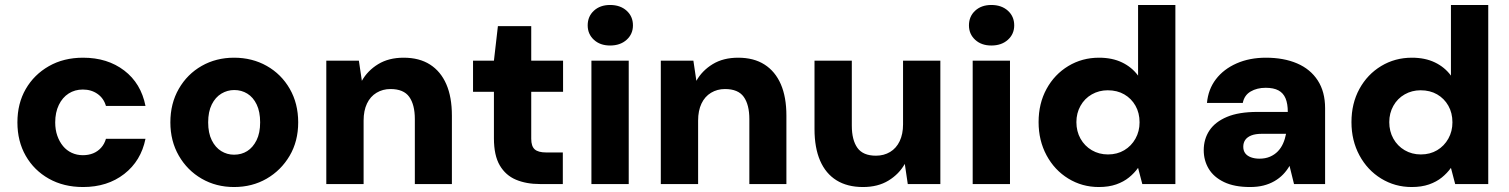

<svg xmlns="http://www.w3.org/2000/svg" viewBox="-20 -740 6068 772"><path d="M314 12Q236 12 176.5 -21.5Q117 -55 83.5 -113.5Q50 -172 50 -248Q50 -324 83.5 -382Q117 -440 176.5 -474Q236 -508 314 -508Q412 -508 479.5 -456.5Q547 -405 565 -314H406Q397 -345 372 -362.5Q347 -380 313 -380Q281 -380 256 -364Q231 -348 216.5 -318Q202 -288 202 -248Q202 -218 210.5 -194Q219 -170 233.5 -152.5Q248 -135 268.5 -125.5Q289 -116 313 -116Q336 -116 354.5 -123.5Q373 -131 386.5 -146Q400 -161 406 -182H565Q547 -93 479.5 -40.5Q412 12 314 12Z M921 12Q849 12 791 -21.5Q733 -55 699 -114Q665 -173 665 -248Q665 -324 699 -383Q733 -442 791 -475Q849 -508 921 -508Q994 -508 1052.5 -475Q1111 -442 1145 -383Q1179 -324 1179 -248Q1179 -172 1144.5 -113.5Q1110 -55 1052 -21.5Q994 12 921 12ZM921 -118Q951 -118 974 -132.5Q997 -147 1011.5 -176Q1026 -205 1026 -248Q1026 -291 1012 -320Q998 -349 974.5 -363.5Q951 -378 922 -378Q894 -378 870 -363.5Q846 -349 831.5 -320Q817 -291 817 -248Q817 -205 831.5 -176Q846 -147 869.5 -132.5Q893 -118 921 -118Z M1292 0V-496H1423L1435 -415Q1458 -456 1500.5 -482Q1543 -508 1603 -508Q1666 -508 1709 -480.5Q1752 -453 1774.5 -401.5Q1797 -350 1797 -275V0H1648V-261Q1648 -319 1625.5 -350.5Q1603 -382 1550 -382Q1519 -382 1494 -367Q1469 -352 1455.5 -323.5Q1442 -295 1442 -255V0Z M2151 0Q2096 0 2054.5 -17.5Q2013 -35 1989.5 -75Q1966 -115 1966 -184V-371H1882V-496H1966L1982 -635H2116V-496H2244V-371H2116V-182Q2116 -152 2130 -139.5Q2144 -127 2176 -127H2243V0Z M2358 0V-496H2508V0ZM2433 -557Q2393 -557 2368 -580Q2343 -603 2343 -638Q2343 -674 2368 -697Q2393 -720 2433 -720Q2474 -720 2499.5 -697Q2525 -674 2525 -638Q2525 -603 2499.5 -580Q2474 -557 2433 -557Z M2637 0V-496H2768L2780 -415Q2803 -456 2845.5 -482Q2888 -508 2948 -508Q3011 -508 3054 -480.5Q3097 -453 3119.5 -401.5Q3142 -350 3142 -275V0H2993V-261Q2993 -319 2970.5 -350.5Q2948 -382 2895 -382Q2864 -382 2839 -367Q2814 -352 2800.5 -323.5Q2787 -295 2787 -255V0Z M3450 12Q3387 12 3343.5 -15Q3300 -42 3277.5 -94Q3255 -146 3255 -221V-496H3405V-235Q3405 -177 3427.5 -145.5Q3450 -114 3502 -114Q3534 -114 3559 -129Q3584 -144 3597.5 -172.5Q3611 -201 3611 -240V-496H3761V0H3630L3618 -81Q3595 -40 3552.5 -14Q3510 12 3450 12Z M3891 0V-496H4041V0ZM3966 -557Q3926 -557 3901 -580Q3876 -603 3876 -638Q3876 -674 3901 -697Q3926 -720 3966 -720Q4007 -720 4032.5 -697Q4058 -674 4058 -638Q4058 -603 4032.5 -580Q4007 -557 3966 -557Z M4398 12Q4331 12 4275.5 -22Q4220 -56 4188 -115.5Q4156 -175 4156 -249Q4156 -324 4188 -382.5Q4220 -441 4275.5 -474.5Q4331 -508 4399 -508Q4452 -508 4491.5 -489Q4531 -470 4556 -436V-720H4706V0H4573L4556 -65Q4541 -44 4519.5 -26.5Q4498 -9 4468 1.5Q4438 12 4398 12ZM4435 -119Q4472 -119 4500.5 -136Q4529 -153 4545.5 -182.5Q4562 -212 4562 -248Q4562 -286 4545.5 -315Q4529 -344 4500.5 -360.5Q4472 -377 4434 -377Q4399 -377 4370 -360.5Q4341 -344 4324.5 -314.5Q4308 -285 4308 -249Q4308 -212 4324.5 -182.5Q4341 -153 4370 -136Q4399 -119 4435 -119Z M5006 12Q4943 12 4901.5 -8Q4860 -28 4840 -61.5Q4820 -95 4820 -136Q4820 -181 4843 -215.5Q4866 -250 4913.5 -270Q4961 -290 5036 -290H5158Q5158 -323 5149 -344.5Q5140 -366 5120.5 -376.5Q5101 -387 5069 -387Q5034 -387 5008.5 -372Q4983 -357 4977 -326H4833Q4838 -381 4869 -421.5Q4900 -462 4952 -485Q5004 -508 5070 -508Q5142 -508 5195.5 -485Q5249 -462 5278.5 -416.5Q5308 -371 5308 -305V0H5183L5165 -73Q5154 -54 5139 -38.5Q5124 -23 5104 -11.5Q5084 0 5060 6Q5036 12 5006 12ZM5044 -102Q5068 -102 5086.5 -110Q5105 -118 5118 -131.5Q5131 -145 5139 -163Q5147 -181 5151 -202H5054Q5028 -202 5011.5 -195.5Q4995 -189 4987 -177.5Q4979 -166 4979 -150Q4979 -134 4987 -123.5Q4995 -113 5010 -107.5Q5025 -102 5044 -102Z M5656 12Q5589 12 5533.5 -22Q5478 -56 5446 -115.5Q5414 -175 5414 -249Q5414 -324 5446 -382.5Q5478 -441 5533.5 -474.5Q5589 -508 5657 -508Q5710 -508 5749.5 -489Q5789 -470 5814 -436V-720H5964V0H5831L5814 -65Q5799 -44 5777.5 -26.5Q5756 -9 5726 1.5Q5696 12 5656 12ZM5693 -119Q5730 -119 5758.5 -136Q5787 -153 5803.5 -182.5Q5820 -212 5820 -248Q5820 -286 5803.5 -315Q5787 -344 5758.5 -360.5Q5730 -377 5692 -377Q5657 -377 5628 -360.5Q5599 -344 5582.5 -314.5Q5566 -285 5566 -249Q5566 -212 5582.5 -182.5Q5599 -153 5628 -136Q5657 -119 5693 -119Z"/></svg>

Font: DM Sans 24pt Black
Style: Regular
Weight: 900
Designer: Colophon Foundry, Jonny Pinhorn
Foundry: Colophon Foundry
Version: Version 4.004;gftools[0.9.30]